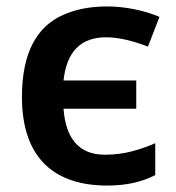

<svg xmlns="http://www.w3.org/2000/svg" viewBox="-20 -572 553 602"><path d="M315.9 9.8C377 9.8 424.3 -1.5 466.8 -22.9V-123C419.4 -103 371.6 -86.9 309.1 -86.9C229.5 -86.9 186.5 -134.8 179.2 -231H407.2V-319.8H179.2C189 -410.2 233.4 -455.1 313 -455.1C352.5 -455.1 398.9 -443.4 443.8 -425.8L480 -519C433.1 -539.1 373 -551.8 315.9 -551.8C263.2 -551.8 216.8 -543 177.2 -524.9C97.2 -489.3 48.8 -409.2 48.8 -268.1C48.8 -72.3 154.8 9.8 315.9 9.8Z"/></svg>

Font: Noto Reveo Sans
Style: Regular
Weight: 600
Designer: Monotype Design Team
Foundry: Monotype Imaging Inc.
Version: Version 2.007